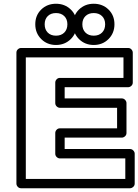

<svg xmlns="http://www.w3.org/2000/svg" viewBox="-20 -983 741 1028"><path d="M67.9 0V-701.2Q67.9 -711.9 75.7 -719Q83.5 -726.1 92.8 -726.1H666Q676.8 -726.1 683.8 -718.3Q690.9 -710.4 690.9 -701.2V-541Q690.9 -530.3 683.1 -523.2Q675.3 -516.1 666 -516.1H326.2V-456.1H631.8Q642.6 -456.1 649.9 -448.2Q657.2 -440.4 657.2 -431.2V-271Q657.2 -260.3 649.2 -253.2Q641.1 -246.1 631.8 -246.1H326.2V-185.1H675.8Q686.5 -185.1 693.8 -177.2Q701.2 -169.4 701.2 -160.2V0Q701.2 10.7 693.1 17.8Q685.1 24.9 675.8 24.9H92.8Q82 24.9 75 17.1Q67.9 9.3 67.9 0ZM118.2 -24.9H650.9V-134.8H300.8Q291.5 -134.8 283.7 -142.1Q275.9 -149.4 275.9 -160.2V-271Q275.9 -280.3 283 -288.1Q290 -295.9 300.8 -295.9H606.9V-405.8H300.8Q291.5 -405.8 283.7 -413.1Q275.9 -420.4 275.9 -431.2V-541Q275.9 -550.3 283 -558.1Q290 -565.9 300.8 -565.9H641.1V-675.8H118.2ZM168.9 -853Q168.9 -900.9 200.7 -931.9Q232.4 -962.9 279.8 -962.9Q327.1 -962.9 359.1 -931.9Q391.1 -900.9 391.1 -853Q391.1 -805.7 359.1 -773.9Q327.1 -742.2 279.8 -742.2Q232.4 -742.2 200.7 -773.9Q168.9 -805.7 168.9 -853ZM219.2 -853Q219.2 -825.2 235.6 -808.6Q252 -792 279.8 -792Q307.6 -792 324.2 -808.6Q340.8 -825.2 340.8 -853Q340.8 -880.4 324.2 -896.7Q307.6 -913.1 279.8 -913.1Q252 -913.1 235.6 -896.7Q219.2 -880.4 219.2 -853ZM371.1 -853Q371.1 -900.9 402.8 -931.9Q434.6 -962.9 481.9 -962.9Q529.3 -962.9 561 -931.9Q592.8 -900.9 592.8 -853Q592.8 -805.7 561 -773.9Q529.3 -742.2 481.9 -742.2Q434.6 -742.2 402.8 -773.9Q371.1 -805.7 371.1 -853ZM420.9 -853Q420.9 -825.2 437.5 -808.6Q454.1 -792 481.9 -792Q509.8 -792 526.4 -808.6Q543 -825.2 543 -853Q543 -880.4 526.4 -896.7Q509.8 -913.1 481.9 -913.1Q454.1 -913.1 437.5 -896.7Q420.9 -880.4 420.9 -853Z"/></svg>

Font: Trueno ExtraBold Outline
Style: Regular
Weight: 800
Width: 6
Designer: Julieta Ulanovsky
Foundry: Julieta Ulanovsky
Version: Version 3.001b | FøM Fix